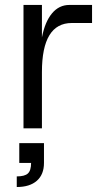

<svg xmlns="http://www.w3.org/2000/svg" viewBox="-20 -520 413 778"><path d="M75.2 0V-500H149.9V-368.2Q162.1 -431.6 190.7 -465.8Q219.2 -500 261.2 -500H353V-426.8H271Q149.9 -426.8 149.9 -228V0ZM47.9 194.8Q80.1 194.8 93 182.9Q106 170.9 106 140.1H58.1V60.1H158.2V140.1Q158.2 187 129.4 212.4Q100.6 237.8 47.9 237.8Z"/></svg>

Font: Uncut Sans
Style: Regular
Weight: 400
Designer: Kasper Nordkvist
Foundry: UNCUT.wtf
Version: Version 1.304;Glyphs 3.2 (3246)